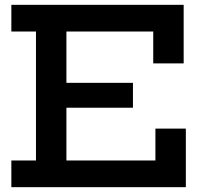

<svg xmlns="http://www.w3.org/2000/svg" viewBox="-20 -775 842 795"><path d="M530.5 -432V-329H197.5V-432ZM623.5 -242.5H749.5V0H27V-110.5H129V-644.5H27V-755H740.5V-512.5H614.5V-644.5H255V-110.5H623.5Z"/></svg>

Font: Hepta Slab SemiBold
Style: Regular
Weight: 600
Designer: Michael LaGattuta
Foundry: Michael LaGattuta
Version: Version 1.102